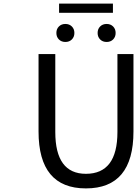

<svg xmlns="http://www.w3.org/2000/svg" viewBox="-20 -1033 761 1066"><path d="M194 -303V-733H287V-300Q287 -68 457 -68Q632 -68 632 -300V-733H721V-303Q721 13 457 13Q194 13 194 -303ZM343 -800Q321 -800 307 -814Q293 -828 293 -850Q293 -872 307 -886Q321 -900 343 -900Q365 -900 379 -886Q393 -872 393 -850Q393 -828 379 -814Q365 -800 343 -800ZM308 -962V-1013H607V-962ZM572 -800Q550 -800 536 -814Q522 -828 522 -850Q522 -872 536 -886Q550 -900 572 -900Q594 -900 608 -886Q622 -872 622 -850Q622 -828 608 -814Q594 -800 572 -800Z"/></svg>

Font: Source Han Sans Regular
Style: Regular
Weight: 400
Designer: Ryoko NISHIZUKA  (kana & ideographs); Paul D. Hunt (Latin, Greek & Cyrillic); Wenlong ZHANG  (bopomofo); Sandoll Communi
Foundry: Adobe Systems Incorporated
Version: Version 1.00 January 18, 2024, initial release